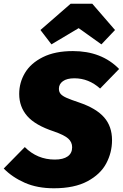

<svg xmlns="http://www.w3.org/2000/svg" viewBox="-45 -990 659 1030"><path d="M594 -620 492 -515Q431 -570 354 -570Q314 -570 292.5 -554.5Q271 -539 271 -514Q271 -497 280.5 -486Q290 -475 312.5 -465Q335 -455 380 -440Q471 -409 513.5 -360.5Q556 -312 556 -238Q556 -172 525 -113.5Q494 -55 424 -17.5Q354 20 244 20Q155 20 88 -9.5Q21 -39 -25 -86L88 -201Q155 -134 249 -134Q294 -134 318 -151Q342 -168 342 -200Q342 -228 320.5 -247Q299 -266 244 -285Q144 -318 101 -367.5Q58 -417 58 -486Q58 -547 89 -599Q120 -651 185 -683.5Q250 -716 346 -716Q500 -716 594 -620ZM231 -752 172 -829 334 -970H450L572 -829L499 -752L377 -839Z"/></svg>

Font: Fira Sans Black
Style: Italic
Weight: 900
Italic angle: -8°
Designer: Carrois Corporate & Edenspiekermann AG
Foundry: Carrois Corporate GbR & Edenspiekermann AG
Version: Version 4.203